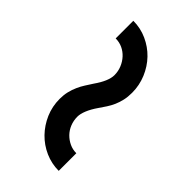

<svg xmlns="http://www.w3.org/2000/svg" viewBox="-7 -585 485 485"><g transform="rotate(-45 235.5 -342.5)"><path d="M35.2 -275.4Q35.2 -300.8 45.4 -324Q55.7 -347.2 73.5 -364.5Q91.3 -381.8 115 -392.1Q138.7 -402.3 165.5 -402.3Q179.7 -402.3 191.7 -399.4Q203.6 -396.5 214.1 -391.8Q224.6 -387.2 234.1 -381.1Q243.7 -375 253.4 -368.7Q284.7 -346.7 305.7 -346.7Q319.3 -346.7 331.8 -351.8Q344.2 -356.9 353.5 -365.5Q362.8 -374 368.2 -385.5Q373.5 -397 373.5 -410.2H436.5Q436.5 -384.3 426 -361.1Q415.5 -337.9 397.7 -320.8Q379.9 -303.7 356 -293.7Q332 -283.7 305.7 -283.7Q291 -283.7 279.1 -286.4Q267.1 -289.1 256.6 -293.7Q246.1 -298.3 236.8 -304.4Q227.5 -310.5 218.3 -316.9Q202.1 -328.1 188.7 -333.5Q175.3 -338.9 165.5 -338.9Q151.4 -338.9 139.2 -334Q127 -329.1 117.9 -320.3Q108.9 -311.5 103.5 -300Q98.1 -288.6 98.1 -275.4Z"/></g></svg>

Font: Fibel Vienna LRS
Style: Regular
Weight: 400
Designer: Peter Wiegel
Foundry: Peter Wioegel
Version: Version 000.000